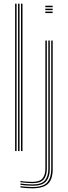

<svg xmlns="http://www.w3.org/2000/svg" viewBox="-20 -820 368 1042"><path d="M94 0V-800H102V0ZM62 0V-800H70V0ZM78 0V-800H86V0ZM225.8 -781V-789H265.8V-781ZM225.8 -749V-757H265.8V-749ZM225.8 -765V-773H265.8V-765ZM156 202Q144.2 202 122.8 200.6Q101.2 199.2 91 197V190Q102 192.2 123.6 193.6Q145.2 195 156 195Q215 195 236.5 169.6Q258 144.2 258 98V-600H266V98Q266 153.8 240 177.9Q214 202 156 202ZM156 188Q143.2 188 122.1 186.4Q101 184.8 91 183V176Q102.2 177.8 122.9 179.4Q143.5 181 156 181Q207.2 181 224.8 157.9Q242.2 134.8 242.2 97.8V-600H250.2V97.8Q250.2 140.2 230.2 164.1Q210.2 188 156 188ZM156 174Q143.2 174 122.6 172.4Q102 170.8 91 169V162Q102.8 164.5 123.8 165.8Q144.8 167 156 167Q196.2 167 211.2 147.8Q226.2 128.5 226.2 97.5V-600H234.2V97.5Q234.2 132.5 217.5 153.2Q200.8 174 156 174Z"/></svg>

Font: Big Shoulders Inline Text Thin Thin
Style: Regular
Weight: 250
Version: Version 2.002